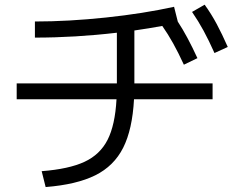

<svg xmlns="http://www.w3.org/2000/svg" viewBox="-20 -753 978 803"><path d="M467.3 -337.9H49.8V-404.3H468.8V-616.2Q293.9 -595.7 126 -595.7V-663.1Q266.1 -663.1 422.9 -679.7Q579.6 -696.3 708 -724.6L723.6 -662.6Q763.2 -602.5 805.7 -509.8L749 -482.4Q725.6 -533.2 704.1 -571.8Q682.6 -610.4 658.7 -644.5Q603.5 -634.3 542 -625.5V-404.3H869.1V-337.9H540.5Q533.7 -211.4 495.1 -135Q456.5 -58.6 378.4 -19.8Q300.3 19 170.9 29.3L154.3 -37.1Q268.1 -45.9 333.3 -76.2Q398.4 -106.4 429.9 -168.2Q461.4 -230 467.3 -337.9ZM783.2 -703.1 835.9 -733.4Q863.8 -694.8 886.2 -652.8Q908.7 -610.8 932.6 -556.6L877 -531.2Q853.5 -584 831.3 -624.8Q809.1 -665.5 783.2 -703.1Z"/></svg>

Font: Pretendard
Style: Regular
Weight: 400
Designer: Base glyphs from Inter by Rasmus Andersson; Hangeul glyphs from Noto Sans CJK(Source Han Sans) by Jang Soo-young and Kan
Foundry: Kil Hyung-jin
Version: Version 1.309